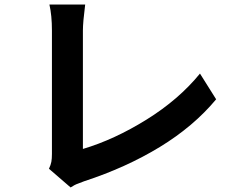

<svg xmlns="http://www.w3.org/2000/svg" viewBox="-20 -781 1040 843"><path d="M208 -105V-163V-254V-362V-474V-574V-647Q208 -713 197 -761H354Q344 -683 344 -647V-420V-329V-244V-174V-127Q482 -168 623.5 -256Q765 -344 858 -458L929 -345Q830 -226 681.5 -135.5Q533 -45 349 15L323 25Q308 30 290 42L195 -40Q203 -57 205.5 -70.5Q208 -84 208 -105Z"/></svg>

Font: Merged Yaku Han JP
Style: Bold
Weight: 700
Designer: Ryoko NISHIZUKA 西塚涼子 (kana, bopomofo & ideographs); Paul D. Hunt (Latin, Greek & Cyrillic); Sandoll Communications 산돌커뮤니
Foundry: Adobe
Version: Version 2.004